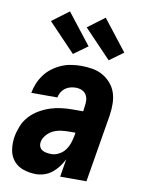

<svg xmlns="http://www.w3.org/2000/svg" viewBox="-87 -831 674 899"><g transform="rotate(10 250.0 -381.0)"><path d="M147 8Q116 8 87.5 -1.5Q59 -11 40.5 -33Q22 -55 17.5 -85.5Q13 -116 18 -147Q23 -174 33.5 -200Q44 -226 63.5 -247Q83 -268 108 -282.5Q133 -297 159.5 -305.5Q186 -314 213 -317Q240 -320 266 -320H314L317 -343Q320 -358 319 -373Q318 -388 310.5 -400Q303 -412 289.5 -417.5Q276 -423 261 -423Q248 -423 235 -419.5Q222 -416 211 -408Q200 -400 193 -388Q186 -376 184 -363H60V-364Q64 -387 73.5 -409.5Q83 -432 98 -452Q113 -472 133.5 -487Q154 -502 176.5 -511.5Q199 -521 222.5 -524.5Q246 -528 269 -528Q296 -528 322.5 -523.5Q349 -519 371 -506.5Q393 -494 410 -474.5Q427 -455 435 -431Q443 -407 443.5 -380Q444 -353 440 -325L386 0H261L275 -85Q266 -67 253 -49.5Q240 -32 223.5 -18.5Q207 -5 186.5 1.5Q166 8 147 8ZM202 -97Q220 -97 238 -106.5Q256 -116 267.5 -132Q279 -148 285 -166.5Q291 -185 294 -203L296 -215H266Q247 -215 228 -212.5Q209 -210 191.5 -202Q174 -194 160 -178Q146 -162 143 -144Q141 -132 145 -122Q149 -112 158 -106.5Q167 -101 178.5 -99Q190 -97 202 -97ZM390 -576 262 -710 342 -770 456 -624ZM220 -576 92 -710 172 -770 286 -624Z"/></g></svg>

Font: Iosevka Term Curly XBd Obl
Style: Regular
Weight: 800
Italic angle: -9°
Designer: Belleve Invis
Foundry: Belleve Invis
Version: Version 32.3.0